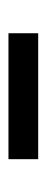

<svg xmlns="http://www.w3.org/2000/svg" viewBox="156 -556 112 465"><g transform="rotate(-90 212.5 -323.0)"><path d="M60 -287V-359H365V-287Z"/></g></svg>

Font: Carrois Gothic SC
Style: Regular
Weight: 400
Designer: Ralph du Carrois
Foundry: Ralph du Carrois
Version: Version 1.001